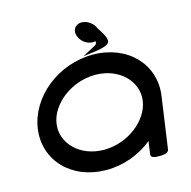

<svg xmlns="http://www.w3.org/2000/svg" viewBox="-110 -867 970 977"><g transform="rotate(-15 375.0 -378.0)"><path d="M416.1 -585.2C233.6 -585.2 72 -454.6 49.2 -292.6C26.5 -130.6 151.4 0 333.9 0C424.2 0 509.9 -32.3 577.2 -86.9L567.8 -19.5C564.8 1.5 596.5 1.3 610.1 1.3C624.8 1.3 659 1.2 661.9 -19.8L700.8 -292.6C723.5 -454.6 598.6 -585.2 416.1 -585.2ZM602 -292.6C588 -192.7 474.9 -102.5 348.3 -102.5C221.7 -102.5 133.9 -192.7 148 -292.6C162 -392.5 275.1 -482.7 401.7 -482.7C528.3 -482.7 616.1 -392.5 602 -292.6ZM475.8 -707.4C465.6 -733.9 435.9 -758.5 404 -758.5C380.3 -758.5 362.8 -743.2 359.9 -722.8C358.8 -714.8 359.8 -706.4 362.8 -698C372.6 -669.9 402 -646 433.5 -646C438.7 -646 442.7 -646.4 448 -647.9C451.2 -629.7 441.5 -628.7 415.4 -614.5L369.3 -589.5L419.6 -596.1C448.1 -599.8 510.2 -606.7 510.3 -633.3C511.5 -655.5 489 -685.8 475.8 -707.4Z"/></g></svg>

Font: Hi.
Style: Black
Weight: 400
Designer: Mew Too, Robert Jablonski
Foundry: Cannot Into Space Fonts
Version: Version 1.996